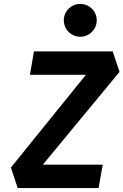

<svg xmlns="http://www.w3.org/2000/svg" viewBox="-20 -954 626 974"><path d="M69.8 0H480L501 -118.7H197.3L586.4 -589.4L551.8 -693.4H152.3L131.8 -574.7H416L35.2 -104ZM387.2 -767.6C433.1 -767.6 470.7 -804.7 470.7 -850.6C470.7 -897.5 433.1 -934.1 387.2 -934.1C341.3 -934.1 303.7 -897.5 303.7 -850.6C303.7 -804.7 341.3 -767.6 387.2 -767.6Z"/></svg>

Font: Cascadia Mono NF
Style: Bold Italic
Weight: 700
Italic angle: -10°
Monospace: yes
Designer: Aaron Bell
Foundry: Saja Typeworks
Version: Version 2404.023